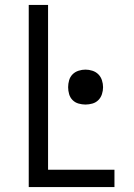

<svg xmlns="http://www.w3.org/2000/svg" viewBox="-20 -755 540 775"><path d="M96 0V-735H174V-70H442V0ZM325 -333Q311 -333 297 -337Q283 -341 273 -351Q263 -361 259 -375Q255 -389 255 -403Q255 -417 259 -431Q263 -445 273 -455Q283 -465 297 -469.5Q311 -474 325 -474Q339 -474 353 -469.5Q367 -465 377 -455Q387 -445 391.5 -431Q396 -417 396 -403Q396 -389 391.5 -375Q387 -361 377 -351Q367 -341 353 -337Q339 -333 325 -333Z"/></svg>

Font: Iosevka srxl
Style: Regular
Weight: 400
Monospace: yes
Designer: Belleve Invis
Foundry: Belleve Invis
Version: Version 33.0.1; ttfautohint (v1.8.3)